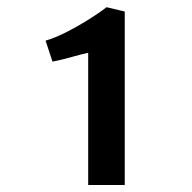

<svg xmlns="http://www.w3.org/2000/svg" viewBox="-20 -845 541 541"><path d="M182.6 -684.6Q149.4 -675.3 127.9 -671.4L108.4 -730.5Q135.7 -738.3 170.7 -756.3Q205.6 -774.4 236.3 -794.2Q267.1 -814 280.3 -824.7L331.5 -812.5V-323.7H228.5V-696.3Q210 -692.4 182.6 -684.6Z"/></svg>

Font: Merriweather Sans
Style: Regular
Weight: 400
Designer: Eben Sorkin
Foundry: Eben Sorkin
Version: Version 1.006; ttfautohint (v1.4.1) -l 6 -r 50 -G 0 -x 11 -H